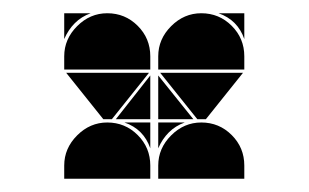

<svg xmlns="http://www.w3.org/2000/svg" viewBox="-20 -677 466 290"><path d="M284 -492Q311 -492 330 -473Q349 -454 349 -427V-407H219V-427Q219 -453 238.5 -472.5Q258 -492 284 -492ZM284 -657Q311 -657 330 -638Q349 -619 349 -592V-572H219V-592Q219 -618 238.5 -637.5Q258 -657 284 -657ZM142 -492Q169 -492 188 -473Q207 -454 207 -427V-407H77V-427Q77 -453 96.5 -472.5Q116 -492 142 -492ZM142 -657Q169 -657 188 -638Q207 -619 207 -592V-572H77V-592Q77 -618 96.5 -637.5Q116 -657 142 -657ZM347 -567 291 -497H278L222 -567ZM205 -567 149 -497H136L80 -567ZM219 -497V-563L272 -497ZM207 -497H155L207 -563ZM77 -657H117Q103 -652 93 -642Q83 -632 77 -618ZM219 -492H259Q245 -487 235 -477Q225 -467 219 -453ZM349 -657V-618Q339 -647 310 -657ZM207 -492V-453Q197 -482 168 -492Z"/></svg>

Font: CAT DyFa
Style: Regular
Weight: 400
Designer: Peter Wiegel
Foundry: Peter Wiegel
Version: Version 1.001; ttfautohint (v1.3)